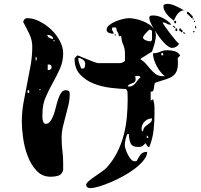

<svg xmlns="http://www.w3.org/2000/svg" viewBox="-20 -874 1040 994"><path d="M933 -820Q923 -821 914.5 -815.5Q906 -810 899.5 -802Q893 -794 888 -784Q883 -774 880 -767Q872 -773 862.5 -781Q853 -789 845 -799Q837 -809 831.5 -819.5Q826 -830 826 -841Q826 -849 833 -851.5Q840 -854 847 -854Q866 -854 891.5 -842Q917 -830 933 -820ZM973 -793Q978 -793 978 -786.5Q978 -780 973 -780Q968 -780 968 -787H967Q962 -787 962 -793H960Q955 -793 955 -800H953Q948 -800 948 -806.5Q948 -813 953 -813Q958 -813 958 -807H960Q965 -807 965 -800H967Q972 -800 972 -793ZM900 -573Q903 -537 898 -516.5Q893 -496 879 -484Q865 -472 842 -464.5Q819 -457 787 -447Q781 -445 779.5 -436.5Q778 -428 777 -419.5Q776 -411 773 -404.5Q770 -398 760 -400V-353L773 -360Q779 -339 779.5 -324Q780 -309 780 -288Q780 -243 775 -199Q770 -155 753 -113H747Q745 -115 739.5 -123Q734 -131 733 -133Q723 -121 716 -117Q709 -113 697 -113Q664 -113 656 -132.5Q648 -152 647 -180Q646 -181 643 -181Q639 -181 636 -173Q633 -165 630.5 -155Q628 -145 627 -135.5Q626 -126 626 -123Q626 -115 630.5 -101Q635 -87 642 -73.5Q649 -60 658 -49.5Q667 -39 677 -39Q684 -39 687 -40Q697 -59 707.5 -73.5Q718 -88 742 -88Q742 -68 725 -46Q708 -24 681 -3Q654 18 620.5 36.5Q587 55 554 69Q521 83 492.5 91.5Q464 100 446 100Q439 100 432.5 95.5Q426 91 426 83Q426 75 440 63Q454 51 472.5 38.5Q491 26 508.5 13.5Q526 1 533 -7Q566 -44 587 -86Q608 -128 620 -173Q632 -218 636.5 -265.5Q641 -313 641 -362L640 -400L633 -413Q598 -414 552 -419.5Q506 -425 464.5 -441.5Q423 -458 394.5 -488.5Q366 -519 366 -570Q366 -573 367 -573Q369 -576 374 -581Q379 -586 380 -587L388 -585Q391 -584 394.5 -582.5Q398 -581 400 -580Q402 -579 412 -575Q422 -571 433 -566.5Q444 -562 454 -558Q464 -554 467 -553Q471 -552 478.5 -549.5Q486 -547 487 -547H600Q605 -547 614.5 -550.5Q624 -554 627 -560V-597Q627 -622 617.5 -643.5Q608 -665 608 -687H595Q595 -699 588.5 -708.5Q582 -718 582 -731Q576 -731 568 -732.5Q560 -734 560 -723V-720Q560 -719 563 -713.5Q566 -708 567 -707L568 -699Q558 -699 545 -703.5Q532 -708 532 -720Q532 -733 545.5 -744Q559 -755 578 -763Q597 -771 616.5 -775.5Q636 -780 647 -780Q660 -780 678.5 -776.5Q697 -773 715.5 -766Q734 -759 750.5 -748.5Q767 -738 777 -724Q766 -742 759.5 -757Q753 -772 753 -780Q753 -790 758.5 -792Q764 -794 773 -794Q798 -794 824.5 -780Q851 -766 867 -747Q866 -746 863 -746Q852 -746 843 -752Q834 -758 822 -758Q822 -755 833.5 -738Q845 -721 860 -701.5Q875 -682 889 -665.5Q903 -649 907 -647Q894 -626 870 -626Q862 -626 850.5 -634Q839 -642 827 -655Q815 -668 803 -684.5Q791 -701 781 -717Q787 -706 787 -694Q787 -673 780.5 -649.5Q774 -626 767 -607L713 -573Q708 -571 707 -567Q723 -558 735.5 -543.5Q748 -529 760 -515Q772 -501 786 -490.5Q800 -480 820 -480H833Q821 -489 810 -503Q799 -517 790.5 -533.5Q782 -550 777 -566.5Q772 -583 772 -598Q792 -598 809 -606Q826 -614 847 -614Q866 -614 884 -609Q902 -604 913 -587ZM980 -773Q977 -773 977 -777Q977 -781 980 -780Q983 -779 983 -776.5Q983 -774 980 -773ZM307 7Q300 30 282 35.5Q264 41 243 41Q198 41 169 9.5Q140 -22 123 -67Q106 -112 99.5 -160.5Q93 -209 93 -243Q93 -293 101.5 -341.5Q110 -390 120 -438.5Q130 -487 138.5 -535.5Q147 -584 147 -634Q147 -667 131 -700Q115 -733 100 -760Q101 -767 106.5 -773.5Q112 -780 120 -780Q152 -780 185.5 -763Q219 -746 246 -720Q273 -694 290 -661.5Q307 -629 307 -598Q307 -556 290.5 -519Q274 -482 253.5 -445.5Q233 -409 216.5 -371Q200 -333 200 -290Q200 -284 199.5 -274.5Q199 -265 200.5 -256Q202 -247 205.5 -240Q209 -233 217 -233Q231 -233 240.5 -246Q250 -259 257 -278Q264 -297 269.5 -320Q275 -343 281.5 -362Q288 -381 297 -394Q306 -407 320 -407Q331 -407 336 -403Q341 -399 341 -388Q341 -359 334.5 -331Q328 -303 320 -274.5Q312 -246 305.5 -217.5Q299 -189 299 -160Q299 -126 303 -94.5Q307 -63 307 -30ZM887 -753Q882 -753 882 -760Q882 -767 887 -767Q892 -767 892 -760Q892 -753 887 -753ZM987 -760Q984 -759 984 -763Q984 -767 987 -767Q990 -766 990 -763.5Q990 -761 987 -760ZM993 -727Q990 -725 990 -733.5Q990 -742 993 -740Q996 -738 996 -733Q996 -728 993 -727ZM873 -740H880Q883 -739 887 -733V-727ZM893 -713Q888 -713 888 -720Q888 -727 893 -727Q898 -727 898 -720Q898 -713 893 -713ZM920 -707Q915 -707 915 -713H913Q908 -713 908 -720Q908 -727 913 -727Q918 -727 918 -720H920Q925 -720 925 -713.5Q925 -707 920 -707ZM767 -713Q767 -714 764.5 -716.5Q762 -719 760 -720H753Q751 -719 747.5 -715.5Q744 -712 740 -707.5Q736 -703 732 -699Q728 -695 727 -693Q725 -691 722.5 -686Q720 -681 720 -680Q722 -670 735.5 -665Q749 -660 757 -660H760Q762 -661 764.5 -663.5Q767 -666 767 -667ZM987 -713Q988 -710 985.5 -707.5Q983 -705 980 -707Q977 -708 981 -712Q985 -716 987 -713ZM933 -700Q929 -701 927 -707H933Q939 -703 940 -700ZM580 -693Q579 -690 576.5 -690Q574 -690 573 -693Q573 -696 577 -696Q581 -696 580 -693ZM255 -672Q255 -683 244.5 -688.5Q234 -694 225 -694Q225 -684 235.5 -678Q246 -672 255 -672ZM260 -660Q263 -661 263 -663.5Q263 -666 260 -667Q257 -667 257 -663Q257 -659 260 -660ZM820 -587Q825 -587 825 -593.5Q825 -600 820 -600Q815 -600 815 -593.5Q815 -587 820 -587ZM167 -560Q170 -562 170 -570Q170 -578 167 -580Q165 -581 164.5 -577.5Q164 -574 164 -570Q164 -566 164.5 -562.5Q165 -559 167 -560ZM421 -544Q421 -557 409 -565.5Q397 -574 385 -574Q385 -561 390.5 -545.5Q396 -530 400 -520Q402 -519 407 -519Q417 -519 419 -528Q421 -537 421 -544ZM227 -511Q235 -511 241 -514Q247 -517 247 -527Q247 -540 233 -540H227ZM707 -473Q705 -480 699.5 -480.5Q694 -481 690 -481Q683 -481 680 -480Q684 -462 680.5 -455Q677 -448 670 -445Q663 -442 654.5 -439Q646 -436 640 -427Q642 -426 647 -426Q660 -426 667.5 -431Q675 -436 681 -443Q687 -450 692.5 -458Q698 -466 707 -473ZM187 -407Q190 -407 190 -410Q190 -413 187 -413Q184 -414 184 -410Q184 -406 187 -407ZM127 -393Q132 -393 132 -400Q132 -407 127 -407Q122 -407 122 -400Q122 -393 127 -393ZM767 -261Q746 -261 729.5 -245.5Q713 -230 713 -207Q713 -203 714 -199Q715 -195 720 -193Q722 -209 729.5 -216.5Q737 -224 745.5 -229.5Q754 -235 760.5 -241.5Q767 -248 767 -261ZM748 -160Q748 -168 740 -173V-160Z"/></svg>

Font: Genkaimincho
Style: Regular
Weight: 800
Designer: Dr. Ken Lunde (project architect, glyph set definition & overall production); Masataka HATTORI \u670D \u90E8 \u6B63 \u8C
Foundry: Adobe Systems Incorporated
Version: Version 1.00